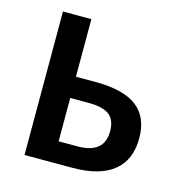

<svg xmlns="http://www.w3.org/2000/svg" viewBox="-86 -619 664 698"><g transform="rotate(15 246.0 -270.0)"><path d="M66.9 0V-540H173.8V-323.2H248Q353 -323.2 403.6 -284.4Q454.1 -245.6 454.1 -166.5Q454.1 -84.5 401.6 -42.2Q349.1 0 247.1 0ZM173.8 -80.1H245.6Q294.4 -80.1 319.8 -100.6Q345.2 -121.1 345.2 -164.1Q345.2 -205.6 321.3 -224.4Q297.4 -243.2 244.1 -243.2H173.8Z"/></g></svg>

Font: Open Sans
Style: Regular
Weight: 600
Width: 3
Foundry: Ascender Corporation
Version: Version 1.000